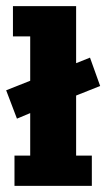

<svg xmlns="http://www.w3.org/2000/svg" viewBox="-34 -603 345 623"><path d="M21 -218 -14 -310 64 -341V-485H8V-583H213V-398L258 -416L291 -324L213 -293V-98H264V0H13V-98H64V-236Z"/></svg>

Font: Rokkitt ExtraBold
Style: Regular
Weight: 800
Version: Version 3.103